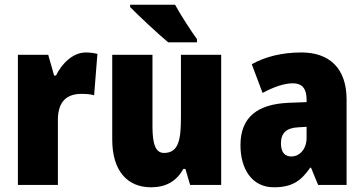

<svg xmlns="http://www.w3.org/2000/svg" viewBox="-20 -786 1547 816"><path d="M345 -563C288 -563 241 -513 218 -465H210L185 -553H56V0H226V-276C226 -357 266 -387 326 -387C351 -387 367 -385 380 -381L394 -557C377 -561 361 -563 345 -563Z M724 -766H533V-756C566 -722 657 -637 695 -606H817V-620C794 -651 746 -725 724 -766ZM920 -553H749V-289C749 -194 740 -136 677 -136C641 -136 628 -174 628 -248V-553H457V-193C457 -60 521 10 622 10C684 10 730 -15 759 -68H768L788 0H920Z M1261 -563C1178 -563 1107 -545 1050 -513L1096 -391C1146 -418 1190 -432 1225 -432C1263 -432 1283 -410 1283 -364V-352L1205 -349C1073 -343 1002 -287 1002 -169C1002 -70 1049 10 1144 10C1220 10 1259 -16 1298 -73H1302L1332 0H1453V-363C1453 -496 1380 -563 1261 -563ZM1249 -245 1283 -247V-200C1283 -153 1254 -121 1218 -121C1190 -121 1174 -139 1174 -177C1174 -220 1197 -243 1249 -245Z"/></svg>

Font: Noto Sans Thai Looped Condensed Black
Style: Regular
Weight: 900
Width: 3
Designer: Sasikarn Vongin, Ben Mitchell
Foundry: The Fontpad Ltd
Version: Version 1.001